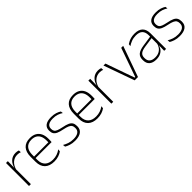

<svg xmlns="http://www.w3.org/2000/svg" viewBox="301 -1679 2871 2871"><g transform="rotate(-45 1736.0 -244.0)"><path d="M112.5 -305 99.5 -334 110 -337.5Q126.5 -409.5 171.5 -451.5Q216.5 -493.5 284.5 -493.5Q304 -493.5 319 -490.2Q334 -487 344.5 -483L347 -444Q334.5 -449.5 318 -452.5Q301.5 -455.5 282 -455.5Q222.5 -455.5 177.5 -417.5Q132.5 -379.5 112.5 -305ZM115.5 0H76V-486.5H115L112 -338L115.5 -334.5Z M604.5 10Q506.5 10 454 -41.2Q401.5 -92.5 401.5 -187V-290.5Q401.5 -391.5 450 -445Q498.5 -498.5 591.5 -498.5Q653.5 -498.5 695.8 -474.2Q738 -450 759.8 -404.8Q781.5 -359.5 781.5 -295.5V-278Q781.5 -265.5 781 -252.8Q780.5 -240 779 -225.5H742.5Q743 -245.5 743 -263.2Q743 -281 743 -296Q743 -350.5 725.8 -388Q708.5 -425.5 674.8 -445.2Q641 -465 591.5 -465Q517.5 -465 479 -421Q440.5 -377 440.5 -293V-245V-239V-184.5Q440.5 -147 451.5 -117.5Q462.5 -88 483.8 -67.2Q505 -46.5 536.5 -35.5Q568 -24.5 609.5 -24.5Q656.5 -24.5 697 -38.5Q737.5 -52.5 773 -78.5L768.5 -40Q738 -17 696.2 -3.5Q654.5 10 604.5 10ZM769 -225.5H421.5V-257.5H769Z M1044.5 10Q986 10 943.5 -4.2Q901 -18.5 874 -35L869 -74.5Q905 -53.5 947 -39Q989 -24.5 1044 -24.5Q1108.5 -24.5 1144 -48.5Q1179.5 -72.5 1179.5 -119V-127Q1179.5 -157 1167.5 -176.8Q1155.5 -196.5 1124.5 -210.5Q1093.5 -224.5 1036 -236Q974.5 -248 939 -264.5Q903.5 -281 888.5 -306.8Q873.5 -332.5 873.5 -371.5V-376Q873.5 -434 914.5 -465Q955.5 -496 1038 -496Q1094.5 -496 1135 -482.2Q1175.5 -468.5 1200.5 -451L1205 -414Q1173.5 -435 1133.2 -448.8Q1093 -462.5 1040 -462.5Q996 -462.5 968 -452Q940 -441.5 926.5 -422.2Q913 -403 913 -376V-371.5Q913 -340.5 925.2 -321.2Q937.5 -302 968.2 -289.8Q999 -277.5 1052.5 -266.5Q1116 -254.5 1152.2 -237.5Q1188.5 -220.5 1203.5 -194.2Q1218.5 -168 1218.5 -128.5V-118.5Q1218.5 -55.5 1173.2 -22.8Q1128 10 1044.5 10Z M1516.5 10Q1418.5 10 1366 -41.2Q1313.5 -92.5 1313.5 -187V-290.5Q1313.5 -391.5 1362 -445Q1410.5 -498.5 1503.5 -498.5Q1565.5 -498.5 1607.8 -474.2Q1650 -450 1671.8 -404.8Q1693.5 -359.5 1693.5 -295.5V-278Q1693.5 -265.5 1693 -252.8Q1692.5 -240 1691 -225.5H1654.5Q1655 -245.5 1655 -263.2Q1655 -281 1655 -296Q1655 -350.5 1637.8 -388Q1620.5 -425.5 1586.8 -445.2Q1553 -465 1503.5 -465Q1429.5 -465 1391 -421Q1352.5 -377 1352.5 -293V-245V-239V-184.5Q1352.5 -147 1363.5 -117.5Q1374.5 -88 1395.8 -67.2Q1417 -46.5 1448.5 -35.5Q1480 -24.5 1521.5 -24.5Q1568.5 -24.5 1609 -38.5Q1649.5 -52.5 1685 -78.5L1680.5 -40Q1650 -17 1608.2 -3.5Q1566.5 10 1516.5 10ZM1681 -225.5H1333.5V-257.5H1681Z M1854 -305 1841 -334 1851.5 -337.5Q1868 -409.5 1913 -451.5Q1958 -493.5 2026 -493.5Q2045.5 -493.5 2060.5 -490.2Q2075.5 -487 2086 -483L2088.5 -444Q2076 -449.5 2059.5 -452.5Q2043 -455.5 2023.5 -455.5Q1964 -455.5 1919 -417.5Q1874 -379.5 1854 -305ZM1857 0H1817.5V-486.5H1856.5L1853.5 -338L1857 -334.5Z M2339.5 -29.5H2351.5L2512 -486.5H2554L2380.5 0H2310.5L2137 -486.5H2178.5Z M2975 0H2935L2937.5 -125L2935.5 -131.5V-290L2936 -328Q2936 -394.5 2902.5 -428.5Q2869 -462.5 2798 -462.5Q2744 -462.5 2700.8 -445.5Q2657.5 -428.5 2626.5 -407L2631 -444Q2647.5 -456 2672.2 -468.2Q2697 -480.5 2729.5 -488.5Q2762 -496.5 2802.5 -496.5Q2847.5 -496.5 2880.2 -485Q2913 -473.5 2934 -451.8Q2955 -430 2965 -399Q2975 -368 2975 -328.5ZM2761.5 10Q2689 10 2649.8 -24.2Q2610.5 -58.5 2610.5 -124V-136.5Q2610.5 -197.5 2648.5 -229.8Q2686.5 -262 2773.5 -274.5L2945 -300L2947 -269L2779 -244.5Q2710.5 -234.5 2680.2 -210Q2650 -185.5 2650 -138.5V-128Q2650 -77 2681 -50.5Q2712 -24 2771.5 -24Q2820 -24 2854.8 -42.2Q2889.5 -60.5 2910.8 -91.8Q2932 -123 2938.5 -162L2949 -131H2940Q2935 -94 2914 -61.8Q2893 -29.5 2855 -9.8Q2817 10 2761.5 10Z M3257 10Q3198.5 10 3156 -4.2Q3113.5 -18.5 3086.5 -35L3081.5 -74.5Q3117.5 -53.5 3159.5 -39Q3201.5 -24.5 3256.5 -24.5Q3321 -24.5 3356.5 -48.5Q3392 -72.5 3392 -119V-127Q3392 -157 3380 -176.8Q3368 -196.5 3337 -210.5Q3306 -224.5 3248.5 -236Q3187 -248 3151.5 -264.5Q3116 -281 3101 -306.8Q3086 -332.5 3086 -371.5V-376Q3086 -434 3127 -465Q3168 -496 3250.5 -496Q3307 -496 3347.5 -482.2Q3388 -468.5 3413 -451L3417.5 -414Q3386 -435 3345.8 -448.8Q3305.5 -462.5 3252.5 -462.5Q3208.5 -462.5 3180.5 -452Q3152.5 -441.5 3139 -422.2Q3125.5 -403 3125.5 -376V-371.5Q3125.5 -340.5 3137.8 -321.2Q3150 -302 3180.8 -289.8Q3211.5 -277.5 3265 -266.5Q3328.5 -254.5 3364.8 -237.5Q3401 -220.5 3416 -194.2Q3431 -168 3431 -128.5V-118.5Q3431 -55.5 3385.8 -22.8Q3340.5 10 3257 10Z"/></g></svg>

Font: Anek Kannada Medium ExtraLight
Style: Regular
Weight: 250
Version: Version 1.003